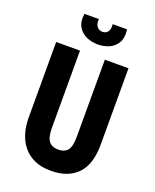

<svg xmlns="http://www.w3.org/2000/svg" viewBox="-159 -948 849 1053"><g transform="rotate(20 266.0 -422.0)"><path d="M269 14Q212 14 173.5 -3.5Q135 -21 111.5 -48Q88 -75 75.5 -106Q63 -137 59 -166Q55 -195 55 -214V-660H194V-211Q194 -152 213 -130.5Q232 -109 267 -109Q302 -109 320.5 -130Q339 -151 339 -211V-660H477V-214Q477 -98 422 -42Q367 14 269 14ZM148 -858H232Q230 -827 242.5 -813Q255 -799 274 -799Q293 -799 304.5 -813Q316 -827 313 -858H397Q403 -807 384.5 -778Q366 -749 335.5 -737Q305 -725 274 -725Q238 -725 206.5 -739Q175 -753 158 -782.5Q141 -812 148 -858Z"/></g></svg>

Font: Bricolage Grotesque 12pt Condensed Bricolage Grotesque 10pt Condensed Regular
Style: Bold
Weight: 700
Width: 3
Designer: Mathieu Triay
Foundry: Atelier Triay
Version: Version 1.001; ttfautohint (v1.8.4.7-5d5b);gftools[0.9.33.de